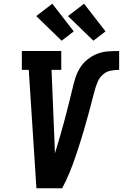

<svg xmlns="http://www.w3.org/2000/svg" viewBox="-20 -1008 658 1028"><path d="M175 0 134 -634H97V-735H308V-634H256L272 -245Q272 -231 273 -216.5Q274 -202 274 -187Q283 -216 291.5 -244.5Q300 -273 308 -301.5Q316 -330 324 -359Q332 -388 339 -416.5Q346 -445 353.5 -473.5Q361 -502 367.5 -531Q374 -560 383 -589Q392 -618 408 -644Q424 -670 449 -690Q474 -710 502 -720.5Q530 -731 559.5 -733Q589 -735 618 -735V-634Q596 -634 572.5 -629.5Q549 -625 531 -609Q513 -593 503.5 -571Q494 -549 488 -527Q482 -505 476 -482.5Q470 -460 464.5 -438Q459 -416 452.5 -393.5Q446 -371 440 -349Q434 -327 427.5 -305Q421 -283 414 -261Q407 -239 400 -217Q393 -195 385.5 -173Q378 -151 370 -129Q362 -107 353 -85.5Q344 -64 334 -42.5Q324 -21 313 0ZM480 -790 344 -922 430 -988 545 -840ZM310 -790 174 -922 260 -988 375 -840Z"/></svg>

Font: Iosevka Slab Extended
Style: Bold Italic
Weight: 700
Width: 7
Italic angle: -9°
Monospace: yes
Designer: Belleve Invis
Foundry: Belleve Invis
Version: Version 11.1.0; ttfautohint (v1.8.3)